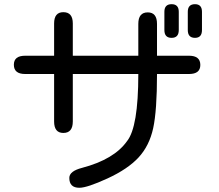

<svg xmlns="http://www.w3.org/2000/svg" viewBox="-20 -847 1040 913"><path d="M637.7 -582V-733.4Q637.7 -788.1 682.6 -788.1Q726.6 -788.1 726.6 -733.4V-582H878.9Q932.6 -582 932.6 -538.1Q932.6 -495.1 878.9 -495.1H726.6Q726.6 -321.3 708.5 -237.8Q690.4 -154.3 639.2 -98.6Q587.9 -43 491.2 1.5Q394.5 45.9 357.4 45.9Q309.6 45.9 309.6 -1Q309.6 -33.2 370.1 -48.8Q522.5 -88.9 584 -175.8Q637.7 -242.2 637.7 -495.1H326.2V-269.5Q326.2 -214.8 281.2 -214.8Q237.3 -214.8 237.3 -269.5V-495.1H99.6Q45.9 -495.1 45.9 -539.1Q45.9 -582 99.6 -582H237.3V-735.4Q237.3 -789.1 281.2 -789.1Q326.2 -789.1 326.2 -735.4V-582ZM873 -791Q873 -827.1 907.2 -827.1Q940.4 -827.1 940.4 -791V-704.1Q940.4 -667 907.2 -667Q873 -667 873 -704.1ZM761.7 -791Q761.7 -827.1 795.9 -827.1Q830.1 -827.1 830.1 -791V-704.1Q830.1 -667 795.9 -667Q761.7 -667 761.7 -704.1Z"/></svg>

Font: MotoyaLMaru
Style: W3 mono
Weight: 400
Version: Version 1.01